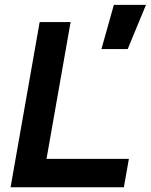

<svg xmlns="http://www.w3.org/2000/svg" viewBox="-20 -786 633 806"><path d="M405.8 -580.1 458 -765.6H592.8L516.1 -580.1ZM24.4 0 146.5 -693.4H276.4L154.3 0ZM24.4 0 45.4 -119.1H521L500 0Z"/></svg>

Font: Cascadia Code PL
Style: Italic
Weight: 400
Italic angle: -10°
Monospace: yes
Designer: Aaron Bell
Foundry: Saja Typeworks
Version: Version 2404.023